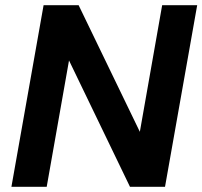

<svg xmlns="http://www.w3.org/2000/svg" viewBox="-20 -720 780 740"><path d="M24 0 148 -700H283L519 -212L605 -700H740L616 0H481L246 -487L160 0Z"/></svg>

Font: DM Sans 17pt
Style: Bold Italic
Weight: 700
Italic angle: -10°
Version: Version 4.004;gftools[0.9.30]